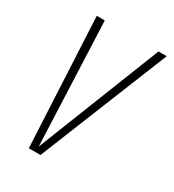

<svg xmlns="http://www.w3.org/2000/svg" viewBox="-150 -682 696 769"><g transform="rotate(30 198.0 -298.0)"><path d="M101.5 0 72 -595.5H109L132.5 -26L357.5 -595.5H395.5L155.5 0Z"/></g></svg>

Font: Anybody ExtraLight
Style: Italic
Weight: 200
Italic angle: -10°
Designer: Tyler Finck
Foundry: Etcetera Type Company
Version: Version 1.010; ttfautohint (v1.8.3) -l 8 -r 50 -G 200 -x 14 